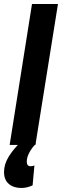

<svg xmlns="http://www.w3.org/2000/svg" viewBox="-57 -720 308 954"><path d="M-9 0 102 -700H231L119 0ZM47 -15 122 -6Q102 13 89 37.5Q76 62 76 83Q76 106 95 106Q106 106 114 102L105 201Q92 207 78 210.5Q64 214 49 214Q10 214 -13.5 193.5Q-37 173 -37 135Q-37 96 -13.5 58Q10 20 47 -15Z"/></svg>

Font: Georama Condensed
Style: Bold Italic
Weight: 700
Width: 3
Italic angle: -9°
Designer: Jean-Baptiste Levee
Foundry: Production Type
Version: Version 1.000